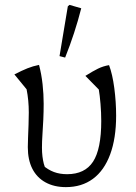

<svg xmlns="http://www.w3.org/2000/svg" viewBox="-20 -759 557 787"><path d="M250 8Q202 8 166.5 -11.5Q131 -31 112.5 -67.5Q94 -104 94 -156Q94 -170 95 -195Q96 -220 97 -247.5Q98 -275 98 -298Q98 -348 89 -393L39 -454Q70 -470 92.5 -479Q115 -488 140 -493Q150 -455 154.5 -414Q159 -373 159 -334Q159 -301 157.5 -269Q156 -237 154 -208Q152 -179 152 -154Q152 -134 154 -118Q156 -102 159.5 -88Q163 -74 170 -61L155 -82Q177 -63 201 -54Q225 -45 255 -45Q328 -45 361.5 -96.5Q395 -148 395 -263Q395 -297 392 -333Q389 -369 385 -392L330 -448Q360 -467 381.5 -477.5Q403 -488 427 -492Q441 -455 448.5 -398Q456 -341 456 -285Q456 -192 431.5 -126Q407 -60 361 -26Q315 8 250 8ZM247 -523 224 -529 258 -733 265 -739 313 -725Q300 -674 283.5 -623.5Q267 -573 247 -523Z"/></svg>

Font: Piazzolla 24pt Light
Style: Regular
Weight: 300
Designer: Juan Pablo del Peral
Foundry: Huerta Tipografica
Version: Version 2.005